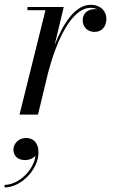

<svg xmlns="http://www.w3.org/2000/svg" viewBox="-62 -490 508 821"><path d="M132.5 -446.5 21.5 0H100.5L144 -180.5C175 -297.5 237.5 -456.5 326 -456.5C337 -456.5 346.5 -454 354 -450.5C350.5 -451 347 -451 343.5 -451C311 -451 291.5 -430.5 291.5 -403.5C291.5 -374 313 -353.5 343 -353.5C374.5 -353.5 393 -378.5 393 -409.5C393 -443 367.5 -469.5 325.5 -469.5C259.5 -469.5 207.5 -389 171.5 -297L210.5 -460H55.5V-446.5ZM-4.5 149.5C-4.5 174 11 194.5 45.5 194.5C63 194.5 79.5 187.5 90 176C81.5 240 16 300.5 -42.5 300.5V311.5C29.5 311.5 102.5 233.5 102.5 161.5C102.5 119.5 80 100 49 100C18.5 100 -4.5 123.5 -4.5 149.5Z"/></svg>

Font: Bodoni* 16pt
Style: Italic
Weight: 400
Italic angle: -13°
Version: Version 2.3